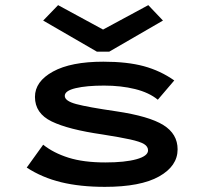

<svg xmlns="http://www.w3.org/2000/svg" viewBox="-20 -716 790 747"><path d="M388 11Q292 11 218 -7Q144 -25 84 -64L148 -153Q188 -121 246.5 -102.5Q305 -84 390 -84Q466 -84 511 -96.5Q556 -109 556 -131Q556 -146 540.5 -155.5Q525 -165 486.5 -173.5Q448 -182 378 -193Q246 -212 181 -243.5Q116 -275 116 -339Q116 -399 186 -437.5Q256 -476 382 -476Q475 -476 539.5 -458.5Q604 -441 658 -403L594 -328Q560 -356 505.5 -369.5Q451 -383 385 -383Q317 -383 274.5 -373Q232 -363 232 -343Q232 -323 277 -311Q322 -299 432 -283Q560 -264 615.5 -229.5Q671 -195 671 -135Q671 -70 599 -29.5Q527 11 388 11ZM206 -696 381 -601 557 -696 614 -636 405 -515H357L148 -636Z"/></svg>

Font: Inconsolata ExtraExpanded
Style: Bold
Weight: 700
Width: 8
Monospace: yes
Designer: Raph Levien, Cyreal, Brenton Simpson
Foundry: Raph Levien, Cyreal, Google
Version: Version 3.100; ttfautohint (v1.8.4.7-5d5b)